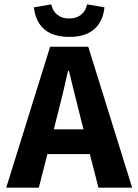

<svg xmlns="http://www.w3.org/2000/svg" viewBox="-20 -868 640 888"><path d="M8.8 0 211.8 -651.8H388.2L591.2 0H435.3L350.8 -330.1Q338.9 -379.4 324.9 -434.3Q310.9 -489.2 298.7 -540.3H294.7Q283.3 -489.2 270.2 -434.3Q257 -379.4 244.2 -330.1L159.5 0ZM142.9 -155.3V-269.8H454.9V-155.3ZM300 -697.2Q250.4 -697.2 215.8 -712.9Q181.2 -728.6 161.4 -759.1Q141.5 -789.7 136.7 -834L217.1 -847.9Q223.7 -817.1 245.1 -799.8Q266.5 -782.5 300 -782.5Q333.5 -782.5 354.9 -799.8Q376.3 -817.1 382.9 -847.9L463.3 -834Q458.7 -789.7 438.7 -759.1Q418.8 -728.6 384.3 -712.9Q349.8 -697.2 300 -697.2Z"/></svg>

Font: Source Code Pro ExtraLight
Style: Regular
Weight: 200
Monospace: yes
Designer: Paul D. Hunt, Teo Tuominen
Foundry: Adobe
Version: Version 1.026;hotconv 1.1.0;makeotfexe 2.6.0